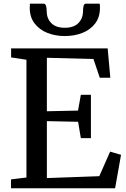

<svg xmlns="http://www.w3.org/2000/svg" viewBox="-20 -1000 672 1020"><path d="M120.5 -57V-682.5L39 -695V-743H552L566 -587H510L476.5 -686.5L229 -693V-409L394.5 -412.5L409.5 -496.5H463V-266H409.5L395 -353L229 -356.5V-54L507.5 -64L565 -194.5L623 -177.5L591.5 0H38.5V-47ZM211.5 -980.5Q222 -980.5 225 -967.5Q228 -954.5 228 -941Q228 -902.5 252.2 -877.5Q276.5 -852.5 324.5 -852.5Q372 -852.5 396.5 -877.5Q421 -902.5 421 -941Q421 -954.5 423.8 -967.5Q426.5 -980.5 436.5 -980.5H509.5Q510.5 -975.5 510.8 -969.8Q511 -964 511 -958.5Q511 -908.5 485.5 -875.2Q460 -842 417.8 -825.2Q375.5 -808.5 324 -808.5Q274 -808.5 231.8 -825.2Q189.5 -842 163.8 -875.5Q138 -909 138 -958.5Q138 -964 138.5 -969.8Q139 -975.5 139 -980.5Z"/></svg>

Font: Merriweather 28pt
Style: Regular
Weight: 400
Version: Version 2.100